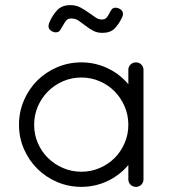

<svg xmlns="http://www.w3.org/2000/svg" viewBox="-20 -728 677 748"><path d="M539 -29Q539 -17 530.5 -8.5Q522 0 510 0Q497 0 488.5 -8.5Q480 -17 480 -29V-85Q445 -44 397.5 -22Q350 0 297 0Q247 0 202.5 -19Q158 -38 125 -71Q92 -104 73 -148Q54 -192 54 -242Q54 -292 73 -336.5Q92 -381 125 -414Q158 -447 202.5 -466Q247 -485 297 -485Q350 -485 397.5 -463Q445 -441 480 -400V-456Q480 -468 488.5 -476.5Q497 -485 510 -485Q522 -485 530.5 -476.5Q539 -468 539 -456ZM480 -242Q480 -280 465.5 -313.5Q451 -347 426.5 -372Q402 -397 368.5 -411.5Q335 -426 297 -426Q259 -426 225.5 -411.5Q192 -397 167 -372Q142 -347 127.5 -313.5Q113 -280 113 -242Q113 -204 127.5 -170.5Q142 -137 167 -112.5Q192 -88 225.5 -73.5Q259 -59 297 -59Q335 -59 368.5 -73.5Q402 -88 426.5 -112.5Q451 -137 465.5 -170.5Q480 -204 480 -242ZM379 -600Q358 -600 342.5 -608.5Q327 -617 313.5 -627.5Q300 -638 287 -647Q274 -656 258 -656Q244 -656 237.5 -647.5Q231 -639 225.5 -629Q220 -619 214.5 -610.5Q209 -602 197 -602Q188 -602 178.5 -608.5Q169 -615 169 -626Q169 -632 172 -640Q184 -668 202.5 -688Q221 -708 254 -708Q276 -708 293 -699Q310 -690 324.5 -679.5Q339 -669 351.5 -660.5Q364 -652 376 -652Q389 -652 395 -659Q401 -666 405.5 -675Q410 -684 415 -691Q420 -698 430 -698Q440 -698 449.5 -691.5Q459 -685 459 -674Q459 -669 458 -666Q457 -663 455 -659Q443 -634 426.5 -617Q410 -600 379 -600Z"/></svg>

Font: Hanken Light
Style: Light
Weight: 300
Designer: Alfredo Marco Pradil
Foundry: Hanken Design Co.
Version: Version 2.06 2014